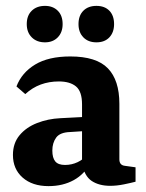

<svg xmlns="http://www.w3.org/2000/svg" viewBox="-20 -625 495 653"><path d="M145 8Q90 8 57 -21Q24 -50 24 -98Q24 -138 46.5 -165Q69 -192 106 -206.5Q143 -221 185 -223L280 -228V-180L219 -176Q184 -175 171 -157Q158 -139 158 -113Q158 -88 168 -76Q178 -64 201 -64Q224 -64 244 -73.5Q264 -83 277 -99L287 -71Q268 -33 231 -12.5Q194 8 145 8ZM36 -331Q54 -378 99.5 -405.5Q145 -433 219 -433Q308 -433 347 -392.5Q386 -352 386 -272V-83Q386 -63 405 -61L441 -56V-7Q426 -3 401.5 2Q377 7 355 7Q317 7 292 -9.5Q267 -26 259 -69V-270Q259 -314 238.5 -331Q218 -348 180 -348Q147 -348 118.5 -337.5Q90 -327 66 -305ZM193 -543Q193 -515 176.5 -498Q160 -481 133 -481Q105 -481 88 -498Q71 -515 71 -543Q71 -572 88 -588.5Q105 -605 133 -605Q160 -605 176.5 -588.5Q193 -572 193 -543ZM368 -543Q368 -515 352 -498Q336 -481 308 -481Q280 -481 263.5 -498Q247 -515 247 -543Q247 -572 263.5 -588.5Q280 -605 308 -605Q336 -605 352 -588.5Q368 -572 368 -543Z"/></svg>

Font: Rasa
Style: Bold
Weight: 700
Designer: Anna Giedrys (Yrsa+Rasa design), David Brezina (Yrsa art-direction, Rasa art-direction, design)
Foundry: Rosetta Type Foundry
Version: Version 2.004